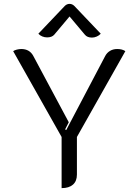

<svg xmlns="http://www.w3.org/2000/svg" viewBox="-20 -962 716 991"><path d="M298 -255 48 -698Q55 -703 67 -706Q79 -709 90 -709Q133 -709 152 -673L335 -331L316 -294L322 -291L523 -673Q532 -690 548 -699.5Q564 -709 585 -709Q611 -709 627 -698L377 -255V-61Q377 -27 356.5 -9Q336 9 298 9ZM223 -769Q210 -769 198 -774Q186 -779 178 -788L314 -931Q325 -942 339 -942Q353 -942 364 -931L500 -788Q492 -779 479.5 -773.5Q467 -768 455 -768Q430 -768 418 -783L339 -877L260 -783Q248 -769 223 -769Z"/></svg>

Font: K2D Light
Style: Regular
Weight: 300
Designer: Katatrad Aksorn Co.,Ltd.
Foundry: Cadson Demak Co.,Ltd.
Version: Version 1.000; ttfautohint (v1.6)